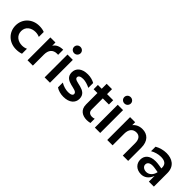

<svg xmlns="http://www.w3.org/2000/svg" viewBox="225 -1969 3173 3173"><g transform="rotate(45 1811.5 -383.0)"><path d="M332 8C379 8 419 1 453 -12V-128C424 -114 391 -107 357 -107C268 -107 178 -158 178 -267C178 -374 267 -425 358 -425C391 -425 424 -418 453 -405V-520C419 -534 379 -541 332 -541C168 -541 47 -424 47 -267C47 -109 168 8 332 8Z M594 0H719V-257C719 -365 771 -422 863 -422C871 -422 879 -422 888 -421V-540C808 -540 746 -513 713 -458V-534H594Z M994 0H1119V-534H994ZM1057 -627C1100 -627 1133 -660 1133 -703C1133 -743 1100 -775 1057 -775C1014 -775 981 -743 981 -701C981 -659 1014 -627 1057 -627Z M1438 9C1581 9 1653 -64 1653 -157C1653 -359 1370 -288 1370 -379C1370 -410 1398 -433 1464 -433C1515 -433 1573 -414 1627 -388V-501C1587 -525 1528 -542 1466 -542C1322 -542 1251 -470 1251 -376C1251 -173 1534 -250 1534 -150C1534 -122 1506 -101 1440 -101C1386 -101 1322 -119 1267 -152V-39C1312 -8 1376 9 1438 9Z M2062 -2V-102C2044 -95 2025 -92 2007 -92C1960 -92 1919 -115 1919 -174V-434H2062V-534H1919V-650H1794V-534H1705V-434H1794V-168C1794 -39 1887 8 1984 8C2010 8 2037 4 2062 -2Z M2168 0H2293V-534H2168ZM2231 -627C2274 -627 2307 -660 2307 -703C2307 -743 2274 -775 2231 -775C2188 -775 2155 -743 2155 -701C2155 -659 2188 -627 2231 -627Z M2743 -540C2673 -540 2613 -513 2576 -465V-534H2457V0H2582V-272C2582 -376 2633 -430 2711 -430C2780 -430 2821 -382 2821 -289V0H2946V-306C2946 -466 2859 -540 2743 -540Z M3430 0H3547V-315C3547 -480 3431 -541 3304 -541C3233 -541 3159 -520 3100 -486V-381C3152 -412 3221 -432 3281 -432C3361 -432 3422 -406 3422 -319V-300L3360 -310C3328 -315 3299 -318 3273 -318C3129 -318 3072 -243 3072 -157C3072 -67 3138 7 3251 7C3325 7 3393 -34 3430 -133ZM3187 -157C3187 -202 3219 -231 3290 -231C3308 -231 3328 -229 3351 -225L3422 -213C3403 -121 3342 -81 3285 -81C3232 -81 3187 -112 3187 -157Z"/></g></svg>

Font: Chess Sans SemiBold
Style: Regular
Weight: 600
Designer: Wolf Bōese
Foundry: Wolf Bōese
Version: Version 7.223;Glyphs 3.3 (3306)